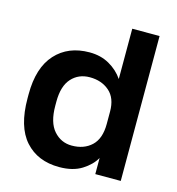

<svg xmlns="http://www.w3.org/2000/svg" viewBox="-106 -792 827 896"><g transform="rotate(15 307.5 -344.0)"><path d="M260 12Q156 12 95.5 -55.5Q35 -123 35 -260V-280Q35 -408 96 -475Q157 -542 260 -542Q314 -542 355.5 -518.5Q397 -495 423 -457V-700H555V0H432V-78Q412 -42 369 -15Q326 12 260 12ZM291 -100Q350 -100 386.5 -134.5Q423 -169 423 -240V-300Q423 -365 385.5 -397.5Q348 -430 291 -430Q237 -430 203 -392.5Q169 -355 169 -280V-260Q169 -179 204 -139.5Q239 -100 291 -100Z"/></g></svg>

Font: Golos Text DemiBold
Style: Regular
Weight: 600
Designer: A.Korolkova, Vitaly Kuzmin
Foundry: ParaType Ltd
Version: Version 2.002